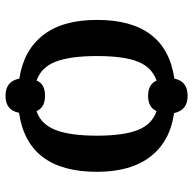

<svg xmlns="http://www.w3.org/2000/svg" viewBox="-22 -608 685 680"><g transform="rotate(90 320.0 -268.5)"><path d="M259 5Q159 -10 105 -79Q51 -148 51 -270Q51 -514 259 -544Q268 -591 320 -591Q371 -591 381 -543Q481 -529 535 -459.5Q589 -390 589 -270Q589 -24 380 6Q371 54 320 54Q268 54 259 5ZM320 -86Q361 -86 374 -56Q420 -71 440.5 -122.5Q461 -174 461 -270Q461 -364 441 -414.5Q421 -465 374 -481Q361 -451 320 -451Q279 -451 266 -481Q219 -465 199 -415Q179 -365 179 -270Q179 -175 199 -123.5Q219 -72 266 -56Q277 -86 320 -86Z"/></g></svg>

Font: Noto Serif SemiBold
Style: Regular
Weight: 600
Designer: Monotype Design Team
Foundry: Monotype Imaging Inc.
Version: Version 1.001